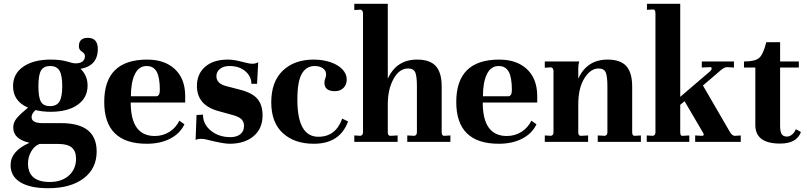

<svg xmlns="http://www.w3.org/2000/svg" viewBox="-20 -750 4268 1015"><path d="M235 245Q139 245 87.5 213.5Q36 182 36 123Q36 48 136 5Q50 -15 50 -75Q50 -96 60 -113Q70 -130 97 -154L128 -181Q49 -215 49 -295Q49 -360 103 -397.5Q157 -435 248 -435Q345 -435 394 -396.5Q443 -358 443 -298Q443 -233 390.5 -196Q338 -159 247 -159Q206 -159 168 -168Q147 -150 147 -131Q147 -99 205 -99H304Q491 -99 491 51Q491 141 422 193Q353 245 235 245ZM243 212Q306 212 344 178Q382 144 382 89Q382 49 359.5 30Q337 11 289 11H189Q162 21 145 50.5Q128 80 128 114Q128 212 243 212ZM244 -189Q280 -189 294.5 -213.5Q309 -238 309 -295Q309 -352 294.5 -376.5Q280 -401 245 -401Q211 -401 197 -377.5Q183 -354 183 -294Q183 -235 196.5 -212Q210 -189 244 -189ZM390 -384 345 -422Q378 -410 403.5 -418.5Q429 -427 429 -454Q429 -467 413 -477Q397 -487 397 -505Q397 -550 444 -550Q497 -550 497 -491Q497 -395 390 -384Z M756 10Q531 10 531 -211Q531 -435 758 -435Q850 -435 904 -385Q958 -335 959 -245V-208H671Q671 -32 797 -31Q842 -31 876.5 -53.5Q911 -76 928 -112L955 -93Q932 -44 879.5 -17Q827 10 756 10ZM672 -241H805Q825 -241 825 -274Q825 -340 808.5 -370.5Q792 -401 755 -401Q714 -401 693 -358Q672 -315 672 -241Z M1193 10Q1160 10 1073 -12Q1058 -16 1045 -16Q1023 -16 1014 -10L1019 -142L1053 -144Q1053 -93 1095 -59Q1137 -25 1198 -25Q1231 -25 1250.5 -40.5Q1270 -56 1270 -84Q1270 -107 1255.5 -120.5Q1241 -134 1206 -143L1134 -163Q1021 -194 1021 -296Q1021 -359 1064.5 -397Q1108 -435 1185 -435Q1217 -435 1265 -422Q1297 -413 1315 -413Q1331 -413 1345 -421L1339 -307H1309Q1309 -346 1277 -373.5Q1245 -401 1192 -401Q1162 -401 1143 -386Q1124 -371 1124 -347Q1124 -307 1179 -294L1248 -276Q1315 -259 1341.5 -226.5Q1368 -194 1368 -140Q1368 -70 1320.5 -30Q1273 10 1193 10Z M1639 10Q1537 10 1475.5 -46Q1414 -102 1414 -209Q1414 -318 1475 -376.5Q1536 -435 1638 -435Q1686 -435 1728 -421Q1768 -407 1790.5 -383Q1813 -359 1813 -330Q1813 -303 1796 -285.5Q1779 -268 1750 -268Q1695 -268 1695 -313Q1695 -323 1699 -334Q1704 -346 1704 -356Q1704 -377 1687 -389Q1670 -401 1643 -401Q1600 -401 1576 -361Q1552 -320 1552 -223Q1552 -27 1663 -27Q1755 -27 1789 -123L1820 -108Q1777 10 1639 10Z M1853 0V-34L1886 -32Q1899 -35 1899 -51V-679Q1899 -696 1886 -699L1853 -697V-730H2030V-334Q2076 -435 2185 -435Q2253 -435 2284 -400.5Q2315 -366 2315 -292V-51Q2315 -32 2328 -32L2361 -34V0H2133V-34L2171 -32Q2184 -35 2184 -51V-293Q2184 -348 2175 -368Q2166 -388 2137 -388Q2091 -388 2060.5 -333Q2030 -278 2030 -198V-51Q2030 -32 2043 -32L2082 -34V0Z M2617 10Q2392 10 2392 -211Q2392 -435 2619 -435Q2711 -435 2765 -385Q2819 -335 2820 -245V-208H2532Q2532 -32 2658 -31Q2703 -31 2737.5 -53.5Q2772 -76 2789 -112L2816 -93Q2793 -44 2740.5 -17Q2688 10 2617 10ZM2533 -241H2666Q2686 -241 2686 -274Q2686 -340 2669.5 -370.5Q2653 -401 2616 -401Q2575 -401 2554 -358Q2533 -315 2533 -241Z M2860 0V-34L2893 -32Q2906 -35 2906 -51V-374Q2906 -391 2893 -394L2860 -392V-425H3042Q3037 -408 3037 -390V-334Q3083 -435 3192 -435Q3260 -435 3291 -400.5Q3322 -366 3322 -292V-51Q3322 -32 3335 -32L3368 -34V0H3140V-34L3178 -32Q3191 -35 3191 -51V-293Q3191 -347 3182 -367.5Q3173 -388 3144 -388Q3102 -388 3069.5 -336.5Q3037 -285 3037 -198V-51Q3037 -32 3050 -32L3089 -34V0Z M3399 0V-34L3432 -32Q3445 -35 3445 -51V-679Q3445 -700 3433 -700L3400 -698V-730H3576V-238L3736 -375Q3742 -381 3742 -388Q3742 -397 3733 -395L3690 -393V-425H3860V-393L3824 -395Q3810 -395 3793 -381L3696 -298L3840 -50Q3853 -30 3867 -32L3896 -34V0H3655V-34L3689 -32H3691Q3705 -32 3698 -46L3599 -215L3576 -196V-51Q3576 -41 3579 -36Q3582 -31 3589 -32L3624 -34V0Z M4104 9Q3973 9 3973 -89V-393H3913V-425Q3972 -425 3993.5 -444Q4015 -463 4031 -527H4104V-425H4203V-393H4104V-87Q4104 -53 4112.5 -40.5Q4121 -28 4141 -28Q4154 -28 4167.5 -39Q4181 -50 4187 -67L4214 -52Q4192 9 4104 9Z"/></svg>

Font: UnnaBold
Style: Bold
Weight: 700
Designer: Jorge de Buen Unna
Foundry: Omnibus-Type
Version: Version 2.008;hotconv 1.0.109;makeotfexe 2.5.65596